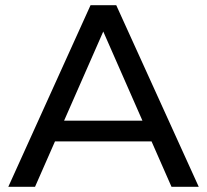

<svg xmlns="http://www.w3.org/2000/svg" viewBox="-20 -720 798 740"><path d="M12 0 329 -700H428L746 0H641L358 -644H398L115 0ZM147 -175 174 -255H568L597 -175Z"/></svg>

Font: MOST Montserrat Medium
Style: Regular
Weight: 500
Designer: Julieta Ulanovsky
Foundry: Julieta Ulanovsky
Version: Version 8.000;March 11, 2024;FontCreator 15.0.0.2926 64-bit